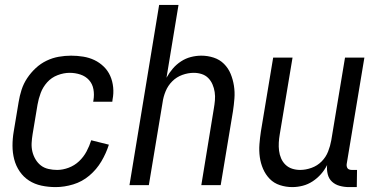

<svg xmlns="http://www.w3.org/2000/svg" viewBox="-20 -755 1540 783"><path d="M207 8Q177 8 149 2Q121 -4 98.5 -18.5Q76 -33 60.5 -55.5Q45 -78 38 -105Q31 -132 31 -161Q31 -190 36 -219L56 -339Q60 -364 68 -389Q76 -414 91 -436.5Q106 -459 126 -477.5Q146 -496 170 -507.5Q194 -519 219.5 -523.5Q245 -528 270 -528Q295 -528 319.5 -524Q344 -520 365 -510Q386 -500 403 -483.5Q420 -467 429.5 -445.5Q439 -424 441.5 -399Q444 -374 439 -349L438 -340H360L361 -346Q365 -369 361 -391Q357 -413 343 -428.5Q329 -444 308 -451Q287 -458 264 -458Q240 -458 215 -448.5Q190 -439 172.5 -419.5Q155 -400 146 -376Q137 -352 133 -328L113 -208Q110 -190 109 -172Q108 -154 112 -137Q116 -120 125 -105Q134 -90 147 -80Q160 -70 177.5 -66Q195 -62 213 -62Q236 -62 260 -71Q284 -80 302.5 -97.5Q321 -115 333 -137.5Q345 -160 352 -183L424 -165Q413 -130 393.5 -97Q374 -64 344.5 -39Q315 -14 278.5 -3Q242 8 207 8Z M508 0 629 -735H708L659 -438Q670 -458 684.5 -475Q699 -492 718 -504.5Q737 -517 758.5 -522.5Q780 -528 801 -528Q827 -528 851.5 -520Q876 -512 893.5 -494.5Q911 -477 920.5 -454Q930 -431 934 -405.5Q938 -380 936 -353.5Q934 -327 930 -301L880 0H801L852 -312Q855 -329 856.5 -346Q858 -363 855.5 -379.5Q853 -396 846.5 -411Q840 -426 829 -437Q818 -448 802.5 -453Q787 -458 770 -458Q747 -458 723.5 -449.5Q700 -441 682.5 -423.5Q665 -406 655.5 -383Q646 -360 643 -337L587 0Z M1172 8Q1146 8 1121.5 0Q1097 -8 1080 -25.5Q1063 -43 1053 -66Q1043 -89 1039.5 -114.5Q1036 -140 1038 -166.5Q1040 -193 1044 -219L1094 -520H1173L1121 -208Q1118 -191 1117 -174Q1116 -157 1118 -140.5Q1120 -124 1126.5 -109Q1133 -94 1144.5 -83Q1156 -72 1171.5 -67Q1187 -62 1204 -62Q1227 -62 1250.5 -70.5Q1274 -79 1291.5 -96.5Q1309 -114 1318 -137Q1327 -160 1331 -183L1387 -520H1466L1394 -87Q1393 -82 1394 -77Q1395 -72 1397.5 -68.5Q1400 -65 1405 -63.5Q1410 -62 1415 -62H1436L1435 8H1403Q1384 8 1365.5 3Q1347 -2 1334 -14Q1321 -26 1316.5 -44.5Q1312 -63 1314 -82Q1304 -62 1289 -45Q1274 -28 1255 -15.5Q1236 -3 1214.5 2.5Q1193 8 1172 8Z"/></svg>

Font: Iosevka
Style: Italic
Weight: 400
Italic angle: -9°
Monospace: yes
Designer: Belleve Invis
Foundry: Belleve Invis
Version: Version 32.5.0; ttfautohint (v1.8.4)